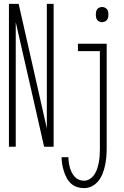

<svg xmlns="http://www.w3.org/2000/svg" viewBox="-20 -755 640 988"><path d="M26 0V-735H76L158 -373L221 -94V-735H256V0H207L145 -273L61 -641V0ZM505 -641Q498 -641 491 -644Q484 -647 480 -652.5Q476 -658 474.5 -665.5Q473 -673 473 -680Q473 -687 474.5 -694.5Q476 -702 480 -707.5Q484 -713 491 -716Q498 -719 505 -719Q512 -719 519 -716Q526 -713 530.5 -707.5Q535 -702 536.5 -694.5Q538 -687 538 -680Q538 -673 536.5 -665.5Q535 -658 530.5 -652.5Q526 -647 519 -644Q512 -641 505 -641ZM412 213Q393 213 375.5 207Q358 201 344.5 188.5Q331 176 322.5 159.5Q314 143 308.5 125.5Q303 108 300 90Q297 72 297 54H332Q332 67 334 80.5Q336 94 339.5 107Q343 120 349 132Q355 144 364 154Q373 164 385.5 169.5Q398 175 412 175Q429 175 443.5 165Q458 155 467 141Q476 127 481 110.5Q486 94 489 77.5Q492 61 493 44Q494 27 494 10V-492H381V-530H529V10Q529 32 527 53.5Q525 75 520.5 96.5Q516 118 508 138.5Q500 159 486.5 176Q473 193 453.5 203Q434 213 412 213Z"/></svg>

Font: Iosevka Curly XLtEx
Style: Regular
Weight: 200
Width: 7
Monospace: yes
Designer: Belleve Invis
Foundry: Belleve Invis
Version: Version 11.1.0; ttfautohint (v1.8.3)